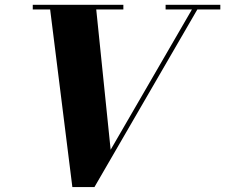

<svg xmlns="http://www.w3.org/2000/svg" viewBox="-20 -770 938 800"><path d="M281.5 9.5 186.5 -750H379L441 -146L791 -750H813.5L373.5 9.5ZM116.5 -730.5V-750H494V-730.5ZM670 -730.5V-750H898V-730.5Z"/></svg>

Font: Bodoni Moda 11pt ExtraBold
Style: Italic
Weight: 800
Italic angle: -13°
Version: Version 2.004